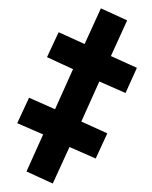

<svg xmlns="http://www.w3.org/2000/svg" viewBox="-49 -679 575 726"><g transform="rotate(-5 238.5 -316.0)"><path d="M197 -126 292 -74 344 -165 250 -218 331 -363 426 -311 477 -402 383 -455 456 -584 361 -638 288 -509 194 -562 142 -472 236 -418 155 -273 61 -325 8 -233 102 -182 27 -48 122 6Z"/></g></svg>

Font: Noto Sans UI Condensed ExtraBold
Style: Italic
Weight: 800
Width: 3
Designer: Monotype Design Team
Foundry: Monotype Imaging Inc.
Version: 1.001